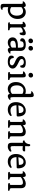

<svg xmlns="http://www.w3.org/2000/svg" viewBox="2627 -3531 1155 6449"><g transform="rotate(90 3204.5 -306.5)"><path d="M302.7 182.6Q309.1 190.9 309.1 203.6Q309.1 216.3 297.9 225.3Q286.6 234.4 270.5 240.2Q239.7 251 211.4 251Q183.1 251 164.6 247.1Q146 243.2 133.8 233.4Q110.4 213.9 110.4 167.5V-434.6Q110.4 -480.5 93.3 -491.7Q86.4 -496.1 75.2 -496.1Q64 -496.1 57.4 -492.7Q50.8 -489.3 46.6 -487.8Q42.5 -486.3 39.6 -488Q36.6 -489.7 33.7 -493.2Q26.4 -502 26.4 -510Q26.4 -518.1 32.5 -527.6Q38.6 -537.1 52.2 -549.6Q65.9 -562 83.5 -572.3Q123 -595.2 162.6 -595.2Q210.4 -595.2 217.8 -523.4Q294.4 -595.2 384.8 -595.2Q484.4 -595.2 547.9 -526.4Q616.7 -452.1 616.7 -319.3Q616.7 -220.2 571.8 -142.1Q530.8 -70.8 459 -30.3Q390.1 9.3 312.5 9.3Q269 9.3 219.2 -4.4V63.5Q219.2 142.6 228.3 160.9Q237.3 179.2 246.8 182.6Q256.3 186 268.8 186Q281.2 186 302.7 182.6ZM219.2 -447.3V-108.4Q265.6 -68.8 331.1 -68.8Q407.2 -68.8 455.1 -125Q505.9 -185.1 505.9 -288.6Q505.9 -397.5 460.9 -453.1Q420.9 -503.4 349.6 -503.4Q278.3 -503.4 219.2 -447.3Z M991.2 2.4Q981 0 960 0H794.4Q747.6 0 734.4 -16.6Q729 -22.9 729 -31.2Q729 -51.8 736.8 -61.5Q748.5 -57.6 758.5 -57.6Q768.6 -57.6 775.4 -60.3Q782.2 -63 786.1 -69.3Q793 -81.1 793 -115.2V-434.6Q793 -480.5 775.9 -491.7Q769 -496.1 757.8 -496.1Q746.6 -496.1 740 -492.7Q733.4 -489.3 729.2 -487.8Q725.1 -486.3 722.2 -488Q719.2 -489.7 716.3 -493.2Q709 -502 709 -510Q709 -518.1 715.1 -527.6Q721.2 -537.1 734.9 -549.6Q748.5 -562 766.1 -572.3Q805.7 -595.2 845.2 -595.2Q890.1 -595.2 898.4 -536.6Q900.9 -519.5 901.4 -501Q972.7 -564 1048.3 -587.4Q1073.7 -595.2 1094.5 -595.2Q1115.2 -595.2 1128.7 -589.4Q1142.1 -583.5 1149.9 -573.2Q1164.6 -553.2 1164.6 -522Q1164.6 -490.7 1161.6 -472.2Q1158.7 -453.6 1154.3 -439.5Q1145.5 -410.6 1137.7 -402.8Q1124 -388.7 1101.1 -388.7Q1077.6 -388.7 1077.6 -402.3Q1077.6 -454.6 1073.2 -469.2Q1064.9 -496.1 1042 -496.1Q1019 -496.1 1000.5 -491Q981.9 -485.8 964.4 -477.1Q928.7 -459.5 901.9 -431.6V-106.9Q903.3 -68.4 935.5 -60.1Q944.8 -57.6 956.5 -55.7Q968.3 -53.7 976.8 -51Q985.4 -48.3 990.2 -44.9Q998.5 -38.6 998.5 -24.4Q998.5 -6.8 991.2 2.4Z M1235.4 0ZM1580.1 -62Q1508.8 9.3 1407.7 9.3Q1329.6 9.3 1282.7 -35.6Q1235.4 -81.1 1235.4 -153.3Q1235.4 -243.2 1315.4 -288.1Q1387.7 -329.1 1519 -329.1H1580.1Q1580.6 -347.7 1580.6 -365.2V-401.9Q1580.6 -467.3 1561.5 -494.1Q1540 -524.4 1488.3 -524.4Q1369.6 -524.4 1366.2 -439.5Q1365.7 -426.3 1366.7 -417.5Q1356.9 -409.7 1333.7 -409.7Q1310.5 -409.7 1300 -415Q1289.6 -420.4 1281.7 -429.7Q1265.1 -448.7 1265.1 -478.3Q1265.1 -507.8 1282.5 -530Q1299.8 -552.2 1329.6 -566.4Q1387.7 -595.2 1466.8 -595.2Q1545.9 -595.2 1585.7 -579.8Q1625.5 -564.5 1648.9 -539.1Q1690.4 -494.1 1690.4 -418.5L1685.5 -184.1Q1685.5 -120.1 1691.7 -103Q1697.8 -85.9 1706.3 -80.1Q1714.8 -74.2 1727.3 -74.2Q1739.7 -74.2 1747.6 -78.1L1761.2 -84.5Q1768.1 -86.9 1773.2 -78.9Q1778.3 -70.8 1778.3 -64.7Q1778.3 -58.6 1773.2 -48.8Q1768.1 -39.1 1754.2 -28.1Q1740.2 -17.1 1722.7 -8.8Q1625.5 37.1 1590.3 -30.3Q1583 -43.5 1580.1 -62ZM1578.6 -126Q1578.6 -196.3 1579.6 -265.6Q1478 -261.7 1441.7 -252.7Q1405.3 -243.7 1389.2 -235.4Q1373 -227.1 1363.8 -215.8Q1348.6 -197.3 1348.6 -159.9Q1348.6 -122.6 1375 -100.3Q1401.4 -78.1 1450.7 -78.1Q1520.5 -78.1 1578.6 -126ZM1597.2 -684.1Q1580.6 -684.1 1566.7 -689.2Q1552.7 -694.3 1542.5 -704.1Q1521 -724.6 1521 -759.3Q1521 -792.5 1545.9 -815.4Q1570.8 -838.4 1605 -838.4Q1639.2 -838.4 1659.7 -817.9Q1680.2 -797.4 1680.2 -762.2Q1680.2 -729 1655.3 -706.1Q1631.3 -684.1 1597.2 -684.1ZM1349.6 -684.1Q1333 -684.1 1319.1 -689.2Q1305.2 -694.3 1294.9 -704.1Q1273.4 -724.6 1273.4 -759.3Q1273.4 -792.5 1298.8 -815.4Q1323.2 -838.4 1357.4 -838.4Q1391.6 -838.4 1412.1 -817.9Q1432.6 -797.4 1432.6 -762.2Q1432.6 -729 1408.2 -706.1Q1383.8 -684.1 1349.6 -684.1Z M2178.7 -421.9Q2178.7 -497.1 2116.2 -521.5Q2096.2 -529.3 2073 -529.3Q2049.8 -529.3 2030 -525.4Q2010.3 -521.5 1995.1 -513.2Q1960.9 -494.6 1960.9 -460Q1960.9 -426.8 1989.3 -402.3Q2020.5 -376.5 2105.5 -338.6Q2190.4 -300.8 2236.6 -256.1Q2282.7 -211.4 2282.7 -153.3Q2282.7 -87.9 2229 -43Q2166 9.3 2054.7 9.3Q1918.5 9.3 1866.2 -48.8Q1848.1 -69.3 1848.1 -101.1Q1848.1 -177.7 1885.7 -190.4Q1895 -193.4 1903.3 -193.4Q1926.3 -193.4 1928.2 -179.2Q1939 -57.1 2064.9 -57.1Q2140.6 -57.1 2166 -99.6Q2174.3 -113.3 2174.3 -132.8Q2174.3 -152.3 2161.9 -168.5Q2149.4 -184.6 2127.4 -198.5Q2105.5 -212.4 2075.2 -225.6L2010.3 -254.9Q1860.8 -323.2 1860.8 -436.5Q1860.8 -509.8 1925.8 -553.7Q1987.3 -595.2 2084.5 -595.2Q2216.3 -595.2 2248.5 -538.1Q2256.8 -523.4 2256.8 -505.9Q2256.8 -488.3 2254.9 -474.4Q2252.9 -460.4 2250 -449.2Q2245.1 -427.7 2238.8 -418.9Q2226.1 -409.7 2202.4 -409.7Q2178.7 -409.7 2178.7 -421.9Z M2501.5 -686Q2484.9 -686 2470.9 -691.2Q2457 -696.3 2446.8 -706.1Q2425.3 -726.6 2425.3 -761.2Q2425.3 -794.4 2450.7 -817.4Q2475.1 -840.3 2509.3 -840.3Q2543.5 -840.3 2564 -819.8Q2584.5 -799.3 2584.5 -764.2Q2584.5 -731 2560.1 -708Q2536.1 -686 2501.5 -686ZM2471.7 0Q2396.5 0 2396.5 -34.2Q2396.5 -51.8 2404.3 -61.5Q2416 -57.6 2425.8 -57.6Q2471.2 -57.6 2470.2 -115.2V-442.4Q2470.2 -476.6 2460.7 -490Q2451.2 -503.4 2426.8 -503.4Q2408.7 -503.4 2394 -499Q2385.3 -498 2381.3 -512.7Q2377.9 -525.9 2385.3 -535.9Q2392.6 -545.9 2408 -556.9Q2423.3 -567.9 2441.9 -576.2Q2481.9 -595.2 2508.8 -595.2Q2535.6 -595.2 2548.6 -587.4Q2561.5 -579.6 2568.4 -566.4Q2579.1 -544.9 2579.1 -497.1V-106.9Q2580.6 -68.4 2606.9 -60.1Q2614.3 -57.6 2625 -55.7Q2635.7 -53.7 2644.3 -51Q2652.8 -48.3 2657.7 -44.9Q2666 -38.6 2666 -24.4Q2666 -6.8 2658.7 2.4Q2648.4 0 2627.4 0Z M3133.8 -61Q3058.1 9.8 2967.3 9.8Q2867.2 9.8 2804.2 -58.6Q2735.8 -133.8 2735.8 -266.1Q2735.8 -415 2830.6 -508.3Q2918.9 -595.2 3039.6 -595.2Q3087.9 -595.2 3132.3 -579.1V-720.2Q3132.3 -754.4 3125.5 -763.7Q3114.3 -779.3 3088.9 -779.3Q3078.1 -779.3 3067.6 -777.1Q3057.1 -774.9 3053 -777.1Q3048.8 -779.3 3046.4 -783.2Q3036.6 -799.3 3070.8 -824.2Q3124.5 -863.8 3176.8 -863.8Q3231.9 -863.8 3239.7 -803.7Q3241.7 -785.6 3241.7 -765.6V-198.7Q3241.7 -123.5 3247.6 -105Q3253.4 -86.4 3261.5 -80.8Q3269.5 -75.2 3281.7 -75.2Q3293.9 -75.2 3301.8 -79.1L3316.4 -85.4Q3322.8 -86.9 3327.6 -79.6Q3337.9 -64.5 3330.6 -52.2Q3323.2 -40 3308.6 -28.8Q3293.9 -17.6 3275.9 -9.3Q3196.8 26.4 3157.7 -7.8Q3138.7 -24.4 3133.8 -61ZM3132.3 -480Q3084.5 -516.6 3021 -516.6Q2944.8 -516.6 2897.5 -460.4Q2846.7 -400.4 2846.7 -296.9Q2846.7 -132.3 2940.4 -93.8Q2969.7 -82 2997.3 -82Q3024.9 -82 3043.5 -86.4Q3062 -90.8 3078.1 -98.1Q3110.4 -112.8 3132.3 -133.8Z M3410.6 -262.7Q3410.6 -321.8 3422.9 -367.7Q3435.1 -413.6 3455.8 -450Q3476.6 -486.3 3504.6 -513.7Q3532.7 -541 3564.9 -559.1Q3628.4 -595.2 3689.9 -595.2Q3751.5 -595.2 3788.6 -573.5Q3825.7 -551.8 3849.1 -515.6Q3892.6 -446.8 3892.6 -332.5Q3892.6 -290 3856.9 -289.1L3516.1 -281.7Q3519 -175.8 3570.8 -125Q3614.7 -82 3684.6 -82Q3788.6 -82 3853.5 -125.5Q3857.9 -125.5 3864.3 -118.2Q3876.5 -103.5 3876.5 -92.8Q3876.5 -69.3 3817.9 -32.7Q3750.5 9.3 3660.6 9.3Q3543.5 9.3 3476.6 -65.4Q3410.6 -138.7 3410.6 -262.7ZM3519 -344.7Q3659.7 -351.6 3776.4 -362.8Q3781.7 -518.1 3668.9 -518.1Q3606 -518.1 3565.9 -469.2Q3529.3 -424.3 3519 -344.7Z M4263.7 2.4Q4253.9 0 4232.4 0H4076.7Q4029.8 0 4016.6 -16.6Q4011.2 -22.9 4011.2 -31.2Q4011.2 -51.8 4019 -61.5Q4030.8 -57.6 4045.7 -57.6Q4060.5 -57.6 4068.1 -69.8Q4075.7 -82 4075.2 -115.2V-434.6Q4075.2 -480.5 4058.1 -491.7Q4051.3 -496.1 4040 -496.1Q4028.8 -496.1 4022.2 -492.7Q4015.6 -489.3 4011.5 -487.8Q4007.3 -486.3 4004.4 -488Q4001.5 -489.7 3998.5 -493.2Q3991.2 -501 3991.2 -509.5Q3991.2 -518.1 3997.3 -527.6Q4003.4 -537.1 4017.1 -549.6Q4030.8 -562 4048.3 -572.3Q4087.9 -595.2 4127.4 -595.2Q4172.9 -595.2 4181.2 -535.2Q4183.6 -517.6 4184.1 -499Q4256.8 -560.1 4342.3 -585.9Q4373 -595.2 4404.5 -595.2Q4436 -595.2 4464.6 -586.9Q4493.2 -578.6 4514.2 -560.1Q4558.6 -521 4558.6 -438V-106.9Q4560.1 -68.8 4586.9 -60.1Q4594.2 -57.6 4605 -55.7Q4615.7 -53.7 4624.3 -51Q4632.8 -48.3 4637.7 -44.9Q4646 -38.6 4646 -24.4Q4646 -7.3 4638.2 2.4Q4628.4 0 4606.9 0H4451.2Q4404.3 0 4391.1 -16.6Q4385.7 -22.9 4385.7 -31.2Q4385.7 -51.8 4393.6 -61.5Q4405.3 -57.6 4415.3 -57.6Q4425.3 -57.6 4432.1 -60.3Q4439 -63 4442.9 -69.3Q4449.7 -81.1 4449.7 -115.2V-403.3Q4449.7 -486.3 4400.4 -496.1Q4385.3 -499 4362.5 -499Q4339.8 -499 4312.5 -492.2Q4285.2 -485.4 4261.2 -474.6Q4215.3 -454.1 4184.1 -422.9V-106.9Q4185.5 -68.8 4211.9 -60.1Q4219.7 -57.6 4230.2 -55.7Q4240.7 -53.7 4249.5 -51Q4258.3 -48.3 4263.2 -44.9Q4271.5 -38.6 4271.5 -24.4Q4271.5 -7.3 4263.7 2.4Z M4887.7 -333 4887.2 -204.6Q4887.2 -124 4895.5 -107.7Q4903.8 -91.3 4915 -88.1Q4926.3 -85 4943.8 -85Q4961.4 -85 4975.8 -87.6Q4990.2 -90.3 5002.9 -94.7Q5015.6 -99.1 5027.3 -104.5L5051.3 -114.7Q5059.6 -117.7 5069.8 -97.7Q5072.8 -92.3 5072.8 -85.2Q5072.8 -78.1 5066.9 -66.9Q5061 -55.7 5044.2 -41.3Q5027.3 -26.9 5004.9 -15.6Q4956.1 9.3 4917.2 9.3Q4878.4 9.3 4854 4.9Q4829.6 0.5 4812.5 -12.7Q4777.3 -40 4777.3 -112.8V-497.1H4729Q4713.9 -497.1 4707 -506.8Q4695.3 -522 4695.3 -532.2Q4695.3 -549.3 4703.6 -551.3Q4781.2 -564.5 4813.5 -666.5Q4822.8 -697.3 4828.1 -739.3Q4851.6 -743.2 4863.5 -743.2Q4875.5 -743.2 4884.3 -731Q4893.1 -718.8 4892.8 -702.6Q4892.6 -686.5 4892.1 -672.4Q4891.6 -658.2 4891.1 -641.6L4889.2 -573.2H5058.1Q5064.5 -562 5064.5 -549.3V-534.2Q5064.5 -513.7 5042.5 -500.7Q5020.5 -487.8 4993.9 -487.8Q4967.3 -487.8 4955.8 -488.5Q4944.3 -489.3 4933.6 -490.2L4912.1 -493.2Q4900.9 -494.1 4888.2 -495.1V-489.7Z M5152.8 -262.7Q5152.8 -321.8 5165 -367.7Q5177.2 -413.6 5198 -450Q5218.8 -486.3 5246.8 -513.7Q5274.9 -541 5307.1 -559.1Q5370.6 -595.2 5432.1 -595.2Q5493.7 -595.2 5530.8 -573.5Q5567.9 -551.8 5591.3 -515.6Q5634.8 -446.8 5634.8 -332.5Q5634.8 -290 5599.1 -289.1L5258.3 -281.7Q5261.2 -175.8 5313 -125Q5356.9 -82 5426.8 -82Q5530.8 -82 5595.7 -125.5Q5600.1 -125.5 5606.4 -118.2Q5618.7 -103.5 5618.7 -92.8Q5618.7 -69.3 5560.1 -32.7Q5492.7 9.3 5402.8 9.3Q5285.6 9.3 5218.8 -65.4Q5152.8 -138.7 5152.8 -262.7ZM5261.2 -344.7Q5401.9 -351.6 5518.6 -362.8Q5523.9 -518.1 5411.1 -518.1Q5348.1 -518.1 5308.1 -469.2Q5271.5 -424.3 5261.2 -344.7Z M6005.9 2.4Q5996.1 0 5974.6 0H5818.8Q5772 0 5758.8 -16.6Q5753.4 -22.9 5753.4 -31.2Q5753.4 -51.8 5761.2 -61.5Q5772.9 -57.6 5787.8 -57.6Q5802.7 -57.6 5810.3 -69.8Q5817.9 -82 5817.4 -115.2V-434.6Q5817.4 -480.5 5800.3 -491.7Q5793.5 -496.1 5782.2 -496.1Q5771 -496.1 5764.4 -492.7Q5757.8 -489.3 5753.7 -487.8Q5749.5 -486.3 5746.6 -488Q5743.7 -489.7 5740.7 -493.2Q5733.4 -501 5733.4 -509.5Q5733.4 -518.1 5739.5 -527.6Q5745.6 -537.1 5759.3 -549.6Q5772.9 -562 5790.5 -572.3Q5830.1 -595.2 5869.6 -595.2Q5915 -595.2 5923.3 -535.2Q5925.8 -517.6 5926.3 -499Q5999 -560.1 6084.5 -585.9Q6115.2 -595.2 6146.7 -595.2Q6178.2 -595.2 6206.8 -586.9Q6235.4 -578.6 6256.3 -560.1Q6300.8 -521 6300.8 -438V-106.9Q6302.2 -68.8 6329.1 -60.1Q6336.4 -57.6 6347.2 -55.7Q6357.9 -53.7 6366.5 -51Q6375 -48.3 6379.9 -44.9Q6388.2 -38.6 6388.2 -24.4Q6388.2 -7.3 6380.4 2.4Q6370.6 0 6349.1 0H6193.4Q6146.5 0 6133.3 -16.6Q6127.9 -22.9 6127.9 -31.2Q6127.9 -51.8 6135.7 -61.5Q6147.5 -57.6 6157.5 -57.6Q6167.5 -57.6 6174.3 -60.3Q6181.2 -63 6185.1 -69.3Q6191.9 -81.1 6191.9 -115.2V-403.3Q6191.9 -486.3 6142.6 -496.1Q6127.4 -499 6104.7 -499Q6082 -499 6054.7 -492.2Q6027.3 -485.4 6003.4 -474.6Q5957.5 -454.1 5926.3 -422.9V-106.9Q5927.7 -68.8 5954.1 -60.1Q5961.9 -57.6 5972.4 -55.7Q5982.9 -53.7 5991.7 -51Q6000.5 -48.3 6005.4 -44.9Q6013.7 -38.6 6013.7 -24.4Q6013.7 -7.3 6005.9 2.4Z"/></g></svg>

Font: Quando
Style: Regular
Weight: 400
Version: Version 1.002